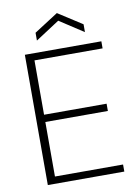

<svg xmlns="http://www.w3.org/2000/svg" viewBox="-96 -952 738 1016"><g transform="rotate(-10 273.0 -444.0)"><path d="M77 0V-700H488V-662H122V-370H458V-331H122V-38H488V0ZM153 -763V-805L282 -888L411 -805V-763L282 -847Z"/></g></svg>

Font: DM Sans 18pt ExtraLight
Style: Regular
Weight: 250
Designer: Colophon Foundry, Jonny Pinhorn
Foundry: Colophon Foundry
Version: Version 4.004;gftools[0.9.30]